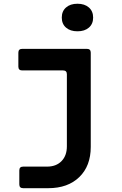

<svg xmlns="http://www.w3.org/2000/svg" viewBox="-20 -806 640 1006"><path d="M101.2 180Q81.2 180 81.2 160V87Q81.2 67 101.2 67H226.3Q274.2 67 302.3 38.3Q330.4 9.5 330.4 -39.2V-417Q330.4 -437 310.4 -437H96.2Q76.2 -437 76.2 -457V-530Q76.2 -550 96.2 -550H435.5Q455.5 -550 455.5 -530V-36.3Q455.5 63.7 395.5 121.8Q335.5 180 232.7 180ZM385.9 -642Q348.2 -642 326 -661.3Q303.7 -680.7 303.7 -713.8Q303.7 -747.3 326 -766.8Q348.2 -786.4 385.9 -786.4Q423.5 -786.4 445.7 -766.8Q468 -747.3 468 -713.8Q468 -680.7 445.7 -661.3Q423.5 -642 385.9 -642Z"/></svg>

Font: Pitagon Sans Mono
Style: Regular
Weight: 400
Monospace: yes
Designer: Travis Tran
Foundry: Pitagon
Version: Version 1.001;gftools[0.9.26]